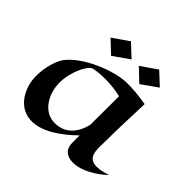

<svg xmlns="http://www.w3.org/2000/svg" viewBox="-172 -871 1072 1072"><g transform="rotate(45 364.0 -335.0)"><path d="M728 -75C699 -65 671 -58 647 -58C566 -58 580 -132 580 -203C580 -273 583 -345 588 -495C525 -506 475 -509 439 -509C334 -509 158 -435 93 -347C70 -316 48 -247 48 -178C48 -86 103 19 210 19C294 19 384 -45 455 -115V-57C455 19 521 21 549 19C598 16 673 -21 728 -75ZM456 -425C455 -319 455 -251 455 -197C436 -123 392 -65 307 -65C217 -65 167 -158 167 -243C167 -332 213 -415 236 -427C249 -434 286 -439 330 -439C370 -439 417 -435 456 -425ZM509 -689 414 -623 488 -553 583 -620ZM286 -689 191 -623 265 -553 360 -620Z"/></g></svg>

Font: Eagle Lake
Style: Regular
Weight: 400
Designer: Astigmatic (AOETI)
Foundry: Astigmatic (AOETI)
Version: Version 1.000